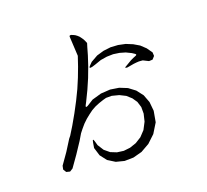

<svg xmlns="http://www.w3.org/2000/svg" viewBox="-140 -996 1281 1189"><g transform="rotate(-20 500.0 -401.5)"><path d="M749 -137.7 710 -74.2 660.2 -27.3 603.5 4.9 544.9 20.5 486.3 21.5 432.6 7.8 385.7 -21.5 352.5 -64.5 335.9 -118.2 341.8 -153.3Q346.7 -182.6 354.5 -155.3L362.3 -127.9L387.7 -87.9L420.9 -60.5L460 -44.9L502.9 -39.1L545.9 -43.9L588.9 -58.6L627.9 -83L661.1 -118.2L685.5 -165L697.3 -213.9V-256.8L685.5 -294.9L664.1 -326.2L633.8 -353.5L594.7 -373L548.8 -384.8H511.7L490.2 -378.9L460.9 -369.1L432.6 -357.4L406.2 -342.8L380.9 -324.2L355.5 -303.7L331.1 -280.3L308.6 -253.9L291 -231.4L266.6 -190.4L218.8 -118.2L167 -44.9L146.5 -32.2L123 -38.1L110.4 -58.6L115.2 -82L166 -154.3L210.9 -225.6L222.7 -240.2L255.9 -293.9L294.9 -362.3L331.1 -430.7L363.3 -497.1L390.6 -561.5L415 -626L436.5 -689.5L429.7 -816.4Q428.7 -827.1 441.4 -825.2L454.1 -820.3L465.8 -814.5L476.6 -806.6L487.3 -796.9L496.1 -785.2L504.9 -772.5L511.7 -758.8L517.6 -744.1L509.8 -718.8L496.1 -670.9L474.6 -605.5L449.2 -538.1L419.9 -470.7L386.7 -402.3L377.9 -385.7Q369.1 -368.2 387.7 -377L429.7 -403.3L491.2 -420.9L552.7 -424.8L609.4 -416L660.2 -395.5L703.1 -363.3L736.3 -320.3L755.9 -268.6L761.7 -209ZM693.4 -667 740.2 -657.2 783.2 -639.6 821.3 -617.2 853.5 -586.9 878.9 -550.8 879.9 -527.3 863.3 -508.8 839.8 -507.8 804.7 -525.4 793 -526.4 779.3 -527.3 763.7 -526.4 745.1 -524.4 700.2 -516.6Q676.8 -517.6 698.2 -528.3L736.3 -550.8L754.9 -559.6L771.5 -566.4Q785.2 -571.3 774.4 -579.1L756.8 -590.8L722.7 -607.4L685.5 -618.2L645.5 -624L603.5 -623L561.5 -616.2L519.5 -601.6L497.1 -594.7Q468.8 -587.9 488.3 -608.4L504.9 -625L549.8 -650.4L596.7 -664.1L645.5 -669.9Z"/></g></svg>

Font: B2 Hana
Style: Regular
Weight: 500
Version: 2020-08-05; (max)